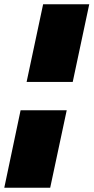

<svg xmlns="http://www.w3.org/2000/svg" viewBox="-81 -755 436 895"><path d="M43 -373 120 -735H335L258 -373ZM-61 120 15 -241H230L153 120Z"/></svg>

Font: Kanit ExtraBold
Style: Italic
Weight: 800
Italic angle: -12°
Designer: Katatrad Team
Foundry: CadsonDemak
Version: Version 2.000; ttfautohint (v1.8.3)